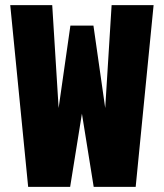

<svg xmlns="http://www.w3.org/2000/svg" viewBox="-20 -730 640 750"><path d="M90 0 20 -710H184L209 -308L255 -630H345L391 -308L416 -710H580L510 0H346L300 -286L254 0Z"/></svg>

Font: Geist Mono UltraBlack
Style: Regular
Weight: 900
Monospace: yes
Designer: Basement.studio, Andrés Briganti, Mateo Zaragoza
Foundry: Basement.studio, Vercel, Andrés Briganti, Guido Ferreyra, Mateo Zaragoza
Version: Version 1.400; ttfautohint (v1.8.4.7-5d5b)